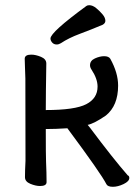

<svg xmlns="http://www.w3.org/2000/svg" viewBox="-20 -699 540 738"><path d="M414 19Q394 19 389 9Q369 -31 239 -206Q194 -203 156 -203Q156 -100 157 -79Q159 -34 159 1Q159 16 134 16Q117 16 96.5 7.5Q76 -1 76 -18Q76 -43 78 -81Q78 -376 77.5 -397Q77 -418 76 -440.5Q75 -463 75 -473Q75 -489 100 -489Q117 -489 137.5 -480.5Q158 -472 158 -455Q156 -337 156 -276Q268 -276 311.5 -298.5Q355 -321 355 -366Q355 -396 332 -431Q326 -440 326 -448Q326 -466 345 -474.5Q364 -483 380 -483Q398 -483 404 -473Q434 -419 434 -370Q434 -293 387 -255Q342 -224 317 -219L326 -208Q415 -89 471 -25Q477 -23 477 -15Q477 -2 455 8.5Q433 19 414 19ZM198 -528Q187 -528 180.5 -535.5Q174 -543 174 -551Q174 -575 312 -676Q316 -679 323 -679Q336 -679 349.5 -668Q363 -657 374 -644Q385 -631 385 -619Q385 -610 375 -604Q330 -585 287 -569Q244 -553 214 -533Q206 -528 198 -528Z"/></svg>

Font: LXGW WenKai Mono TC
Style: Bold
Weight: 700
Designer: LXGW / Fontworks Inc.
Foundry: LXGW / Fontworks Inc.
Version: Version 1.330